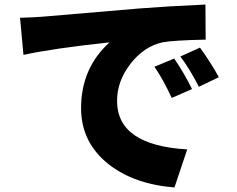

<svg xmlns="http://www.w3.org/2000/svg" viewBox="-20 -777 1040 843"><path d="M745 -520Q791 -452 823 -386L734 -347Q695 -431 658 -484ZM858 -568Q905 -503 941 -438L853 -396Q816 -470 772 -529ZM68 -699Q139 -701 170 -704L594 -740Q722 -750 882 -757L883 -603Q739 -600 693 -591Q612 -573 553 -497Q494 -421 494 -334Q494 -139 802 -121L746 46Q570 32 458 -55Q336 -151 336 -302Q336 -478 461 -591Q216 -565 83 -536Z"/></svg>

Font: Source Han Sans CN Heavy
Style: Bold
Weight: 900
Designer: Ryoko NISHIZUKA (kana & ideographs); Paul D. Hunt (Latin, Greek & Cyrillic); Wenlong ZHANG (bopomofo); Sandoll Communica
Foundry: Adobe Systems Incorporated
Version: Version 1.000;PS 1;hotconv 1.0.78;makeotf.lib2.5.61930